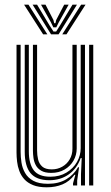

<svg xmlns="http://www.w3.org/2000/svg" viewBox="-20 -791 472 819"><path d="M179.5 8Q144.5 8 121.1 -1.4Q97.8 -10.8 83.6 -26.6Q69.5 -42.5 62.4 -61.9Q55.2 -81.2 52.9 -101.5Q50.5 -121.8 50.5 -140V-600H68V-142.8Q68 -121.2 71.6 -97.6Q75.2 -74 86.9 -53.4Q98.5 -32.8 121.8 -19.9Q145 -7 184.5 -7Q230.2 -7 262.2 -26Q294.2 -45 313 -77.5H317.2L309.2 -20.8V0H291.5V-9L301.5 -45.5H297.8Q276.5 -17 246.6 -4.5Q216.8 8 179.5 8ZM360.2 0V-600H377.8V0ZM198.5 -53.5Q171.5 -53.5 155.9 -62.8Q140.2 -72 132.6 -86.5Q125 -101 122.8 -117.4Q120.5 -133.8 120.5 -148V-600H138.2V-148.8Q138.2 -129.2 142.5 -110.9Q146.8 -92.5 160.1 -80.5Q173.5 -68.5 201 -68.5Q225.5 -68.5 245.5 -79.9Q265.5 -91.2 277.2 -111.1Q289 -131 289 -156.5V-600H307.2V-157.8Q307.2 -129.5 293.5 -105.8Q279.8 -82 255.4 -67.8Q231 -53.5 198.5 -53.5ZM189.2 -22.2Q134.5 -22.8 110 -52.8Q85.5 -82.8 85.5 -143.5V-600H103V-145.2Q103 -92.8 123.8 -65Q144.5 -37.2 194.8 -37.2Q234.2 -37.2 263.4 -54.8Q292.5 -72.2 308.4 -100.1Q324.2 -128 324.2 -159V-600H342.5V0H325.5V-47.8L328.5 -116.8H324.2Q308 -71.5 272.8 -46.8Q237.5 -22 189.2 -22.2ZM82.8 -771H101.5L182 -644.5H164ZM119.2 -771H138.2L191.2 -682.8L208.2 -656.5H219.5L236.2 -682.8L289.2 -771H308.2L229.8 -644.5H197.8ZM155 -771H174.2L207.8 -706L211.2 -692H216.5L219.8 -706L253.8 -771H272.8L230.8 -696.2L220.2 -674.5H207.5L197 -696.2ZM326 -771H344.8L263.5 -644.5H245.5Z"/></svg>

Font: Big Shoulders Inline Text Thin Medium
Style: Regular
Weight: 500
Version: Version 2.002